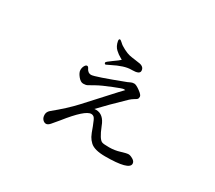

<svg xmlns="http://www.w3.org/2000/svg" viewBox="-119 -844 1237 1103"><g transform="rotate(30 500.0 -292.5)"><path d="M239.3 -18.6Q239.3 -37.1 254.9 -50.8Q335 -116.2 385.3 -170.9Q435.5 -225.6 495.1 -291Q553.7 -355.5 570.3 -372.1Q568.4 -373 560.5 -373Q551.8 -373 499 -351.6Q437.5 -327.1 408.2 -310.5Q378.9 -293.9 369.1 -288.6Q359.4 -283.2 341.8 -283.2Q324.2 -283.2 306.6 -305.2Q289.1 -327.1 289.1 -343.8Q289.1 -359.4 295.9 -371.6Q302.7 -383.8 310.5 -383.8Q317.4 -383.8 321.3 -377Q333 -349.6 356.4 -349.6Q378.9 -349.6 557.6 -418Q560.5 -418.9 572.3 -424.8Q583 -430.7 596.7 -430.7Q609.4 -430.7 635.7 -411.6Q662.1 -392.6 662.1 -380.9Q662.1 -369.1 657.2 -364.3Q652.3 -359.4 639.6 -352.5Q627 -344.7 616.2 -335Q525.4 -248 470.7 -189.5L481.4 -190.4Q532.2 -190.4 555.7 -126Q585 -51.8 607.4 -44.9Q617.2 -41 654.3 -41Q690.4 -41 724.6 -51.8Q758.8 -62.5 771.5 -62.5Q783.2 -62.5 800.8 -52.2Q818.4 -42 818.4 -26.4Q818.4 15.6 660.2 15.6Q588.9 15.6 560.5 -10.7Q544.9 -25.4 536.1 -41.5Q527.3 -57.6 512.7 -99.6Q497.1 -141.6 488.8 -148.9Q480.5 -156.2 469.7 -156.2Q429.7 -156.2 334 -35.2Q310.5 -6.8 297.4 8.3Q284.2 23.4 272 23.4Q259.8 23.4 249.5 12.2Q239.3 1 239.3 -18.6ZM390.6 -452.1Q390.6 -457 423.8 -480.5Q456.1 -502.9 465.8 -512.7Q464.8 -513.7 451.2 -521.5Q437.5 -528.3 418 -545.9Q398.4 -563.5 392.6 -596.7V-600.6Q392.6 -609.4 399.4 -609.4Q403.3 -609.4 416 -597.7Q428.7 -585 453.1 -572.8Q477.5 -560.5 493.2 -557.1Q508.8 -553.7 533.2 -550.8Q556.6 -547.9 566.4 -545.9Q595.7 -539.1 595.7 -513.7Q595.7 -491.2 545.9 -491.2H541Q496.1 -491.2 423.8 -454.1Q401.4 -442.4 399.4 -442.4Q390.6 -442.4 390.6 -452.1Z"/></g></svg>

Font: GenEi Koburi Mincho v6
Style: Regular
Weight: 400
Designer: o_tamon (Modified)
Foundry: o_tamon / Adobe Systems Incorporated
Version: Version 6.1